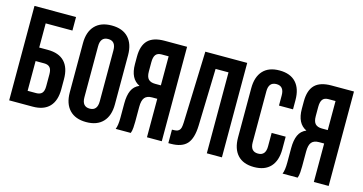

<svg xmlns="http://www.w3.org/2000/svg" viewBox="-75 -1037 2601 1375"><g transform="rotate(15 1225.0 -350.0)"><path d="M214.8 0H41V-700.2H349.1V-600.1H150.9V-420.9H214.8Q296.9 -420.9 338.9 -376.7Q380.9 -332.5 380.9 -248V-172.9Q380.9 -88.4 338.9 -44.2Q296.9 0 214.8 0ZM150.9 -100.1H214.8Q242.7 -100.1 256.8 -115.2Q271 -130.4 271 -166V-254.9Q271 -290.5 256.8 -305.7Q242.7 -320.8 214.8 -320.8H150.9Z M555.7 -539.1V-161.1Q555.7 -91.8 612.8 -91.8Q669.4 -91.8 669.4 -161.1V-539.1Q669.4 -607.9 612.8 -607.9Q555.7 -607.9 555.7 -539.1ZM445.3 -168V-532.2Q445.3 -616.2 488.8 -662.1Q532.2 -708 612.8 -708Q693.4 -708 736.6 -662.1Q779.8 -616.2 779.8 -532.2V-168Q779.8 -84 736.6 -38.1Q693.4 7.8 612.8 7.8Q532.2 7.8 488.8 -38.1Q445.3 -84 445.3 -168Z M942.4 0H830.6Q842.8 -28.3 842.8 -85V-192.9Q842.8 -251 859.4 -288.1Q876 -325.2 915.5 -341.8Q843.8 -375.5 843.8 -483.9V-539.1Q843.8 -621.1 882.8 -660.6Q921.9 -700.2 1006.3 -700.2H1172.4V0H1062.5V-285.2H1024.4Q986.8 -285.2 969.7 -264.6Q952.6 -244.1 952.6 -195.8V-85.9Q952.6 -59.1 950.9 -41.7Q949.2 -24.4 947.8 -18.3Q946.3 -12.2 942.4 0ZM1062.5 -600.1H1009.8Q980.5 -600.1 967 -582.8Q953.6 -565.4 953.6 -527.8V-459Q953.6 -418.5 970.2 -401.6Q986.8 -384.8 1019.5 -384.8H1062.5Z M1221.2 1V-99.1Q1241.7 -99.1 1252.9 -101.1Q1264.2 -103 1272.9 -110.6Q1281.7 -118.2 1285.2 -132.3Q1288.6 -146.5 1289.6 -170.9L1307.6 -700.2H1618.2V0H1506.3V-600.1H1410.6L1398.4 -176.8Q1395.5 -81.1 1358.2 -40Q1320.8 1 1238.3 1Z M1917 -261.2H2021V-168Q2021 -83.5 1979 -37.8Q1937 7.8 1856.9 7.8Q1776.9 7.8 1734.9 -37.8Q1692.9 -83.5 1692.9 -168V-532.2Q1692.9 -616.7 1734.9 -662.4Q1776.9 -708 1856.9 -708Q1937 -708 1979 -662.4Q2021 -616.7 2021 -532.2V-463.9H1917V-539.1Q1917 -607.9 1860.4 -607.9Q1803.2 -607.9 1803.2 -539.1V-161.1Q1803.2 -92.8 1860.4 -92.8Q1917 -92.8 1917 -161.1Z M2179.7 0H2067.9Q2080.1 -28.3 2080.1 -85V-192.9Q2080.1 -251 2096.7 -288.1Q2113.3 -325.2 2152.8 -341.8Q2081.1 -375.5 2081.1 -483.9V-539.1Q2081.1 -621.1 2120.1 -660.6Q2159.2 -700.2 2243.7 -700.2H2409.7V0H2299.8V-285.2H2261.7Q2224.1 -285.2 2207 -264.6Q2189.9 -244.1 2189.9 -195.8V-85.9Q2189.9 -59.1 2188.2 -41.7Q2186.5 -24.4 2185.1 -18.3Q2183.6 -12.2 2179.7 0ZM2299.8 -600.1H2247.1Q2217.8 -600.1 2204.3 -582.8Q2190.9 -565.4 2190.9 -527.8V-459Q2190.9 -418.5 2207.5 -401.6Q2224.1 -384.8 2256.8 -384.8H2299.8Z"/></g></svg>

Font: Bebas Neue Bold
Style: Regular
Weight: 700
Designer: Ryoichi Tsunekawa
Foundry: Ryoichi Tsunekawa
Version: Version 1.300